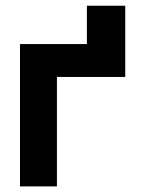

<svg xmlns="http://www.w3.org/2000/svg" viewBox="-20 -665 518 685"><path d="M290 -644.5V-419.9L426.8 -507.8V-644.5ZM51.3 0H183.1V-390.6H426.8V-507.8H51.3Z"/></svg>

Font: Giphurs
Style: Regular
Weight: 400
Version: Version 2.010